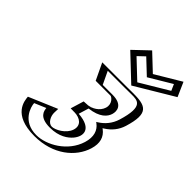

<svg xmlns="http://www.w3.org/2000/svg" viewBox="-274 -1204 1393 1393"><g transform="rotate(45 423.0 -507.0)"><path d="M352.9 -122.7C501.2 -122.7 601 -319.9 380.5 -313.1L412.4 -417.7C588.4 -417.7 599.1 -583.4 495.4 -583.4H365.4L304.3 -711.8H536.4C669.8 -711.8 773.7 -734.7 704.3 -507.8C686.7 -450 649.3 -405.8 602 -376C646.3 -342.8 664.7 -289.3 642.1 -215.3C601.1 -81 462.1 15 311.6 15C95.7 15 100.9 -157.5 100.9 -157.5L270.9 -229.8C270.9 -229.8 247.5 -122.7 352.9 -122.7ZM824.4 -918 784.2 -1009 596.9 -897 478.2 -1009 382.4 -918 553.8 -756ZM531.8 -696.8H330.5L377.3 -598.4H500C561.1 -598.4 588.7 -549 573.3 -498.7C558.5 -450.5 505.9 -407.6 423 -403L400.1 -328.2C500.8 -327 538.7 -278.4 520.1 -220.6C501.2 -162.3 429.2 -107.7 348.3 -107.7C260.9 -107.7 251.7 -174.5 253.1 -207.7L117.2 -149.9C120.8 -113.3 144.5 0 316.2 0C460.2 0 589 -90.6 627.1 -215.3C648.2 -284.1 631.3 -332.4 590.3 -363.2L575.2 -374.5L596.4 -387.8C639.4 -414.9 673 -454.3 689.3 -507.8C755 -722.6 671.1 -696.8 531.8 -696.8ZM804.2 -921.1 559.5 -774.6 404.4 -921.1 474.9 -988.1 591.3 -878.4 774.7 -988.1ZM348.3 -107.7C429.2 -107.7 501.2 -162.3 520.1 -220.6C538.7 -278.4 500.8 -327 400.1 -328.2L423 -403C505.9 -407.6 558.5 -450.5 573.3 -498.7C588.7 -549 561.1 -598.4 500 -598.4H377.3L330.5 -696.8H531.8C671.1 -696.8 755 -722.6 689.3 -507.8C673 -454.3 639.4 -414.9 596.4 -387.8L575.2 -374.5L590.3 -363.2C631.3 -332.4 648.2 -284.1 627.1 -215.3C589 -90.6 460.2 0 316.2 0C144.5 0 120.8 -113.3 117.2 -149.9L253.1 -207.7C251.7 -174.5 260.9 -107.7 348.3 -107.7ZM804.2 -921.1 774.7 -988.1 591.3 -878.4 474.9 -988.1 404.4 -921.1 559.5 -774.6ZM352.9 -122.7C275.3 -122.7 267.5 -180.6 268.8 -211.6L269.5 -229.2L100.3 -157.3L101.5 -144.3C105.4 -105.1 131.8 15 311.6 15C462 15 601.1 -81.1 642.1 -215.3C664.8 -289.4 646.1 -342.6 602 -376C650.7 -406.9 686.7 -450.2 704.3 -507.8C762 -696.2 699.4 -712.4 600.5 -712.4C580.4 -712.4 558.8 -711.8 536.4 -711.8H304.3L365.4 -583.4H495.4C548 -583.4 571.2 -540.8 558.3 -498.8C546.5 -460.4 504.6 -422.3 426.7 -418L412.3 -417.2L380.6 -313.4L395.3 -313.2C492 -312.1 520.1 -267.1 505.1 -220.9C489.5 -172.3 427.3 -122.7 352.9 -122.7ZM824.4 -918 553.8 -756 382.4 -918 478.2 -1009 596.9 -897 784.2 -1009ZM348.3 -107.7C440.6 -107.7 494.5 -147.2 522 -180.2C565.3 -232.3 576 -315.8 424.8 -327.3L448.5 -404.9C551 -416.8 587.1 -462.4 598.3 -498.7C610.1 -537.1 604.5 -598.4 500 -598.4H399.9L353.1 -696.8H531.8C556.2 -696.8 577.9 -697.4 595.7 -697.4C656.9 -697.4 723 -699.6 664.3 -507.8C647.1 -451.4 610.6 -409.3 568 -382.5L556.2 -375.1L565.5 -368.1C605 -338.6 624.2 -287.6 602.1 -215.3C560.4 -78.8 419.4 0 316.2 0C173.9 0 143.1 -117.3 141.3 -153.3L229.1 -190.6C232 -162.9 239.2 -107.7 348.3 -107.7ZM782.1 -919.6 563.9 -788.9 425.6 -919.6 476.6 -968.1 586.9 -864.1 760.7 -968.1ZM352.9 -122.7C317 -122.7 291.7 -170.2 293.4 -209.2L294.9 -246.9L76.3 -154C80 -116.8 88 15 311.6 15C502.8 15 629.7 -92.8 667.1 -215.3C688.7 -285.7 672.5 -336.8 626.8 -371.1L621 -375.4L630.5 -381.3C678.1 -411.3 712.6 -452.9 729.3 -507.8C784.1 -686.9 730.9 -712.4 600.4 -712.4C578.4 -712.4 557.1 -711.8 536.4 -711.8H281.7L342.7 -583.4H495.4C504.7 -583.4 549.8 -552.6 533.3 -498.8C518.4 -450.2 465.9 -420.3 421.6 -417.9L386.9 -416L355.7 -313.7L394.2 -313.3C454.4 -312.5 498.8 -278.7 480.1 -220.7C460.6 -160.3 386.1 -122.7 352.9 -122.7ZM846.5 -919.5 798.1 -1029 601.3 -911.3 476.5 -1029 361.2 -919.5 549.4 -741.7Z"/></g></svg>

Font: Hussar Outliner
Style: Obl
Weight: 700
Foundry: Cannot Into Space Fonts
Version: Version 0.92